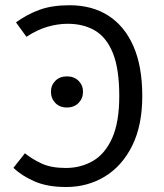

<svg xmlns="http://www.w3.org/2000/svg" viewBox="-20 -720 640 751"><path d="M252 -699.5Q340 -699.5 403.5 -659Q467 -618.5 501.8 -539.5Q536.5 -460.5 536.5 -344.5Q536.5 -229 497 -149.8Q457.5 -70.5 390 -29.5Q322.5 11.5 238.5 11.5Q165 11.5 114.5 -10.8Q64 -33 32.5 -63.5L77.5 -120.5Q105 -98 142.5 -80.5Q180 -63 237.5 -63Q296 -63 343.5 -90.5Q391 -118 418.8 -180Q446.5 -242 446.5 -344.5Q446.5 -450 421.8 -511.8Q397 -573.5 352 -600.2Q307 -627 245 -627Q206 -627 165.5 -615.2Q125 -603.5 83.5 -576L42.5 -632.5Q87.5 -665 136 -682.2Q184.5 -699.5 252 -699.5ZM241.5 -421.3Q269.8 -421.3 287.2 -403.9Q304.7 -386.4 304.7 -361.2Q304.7 -335 287.2 -317.2Q269.8 -299.5 241.5 -299.5Q213.7 -299.5 196.5 -317.2Q179.3 -335 179.3 -361.2Q179.3 -386.4 196.5 -403.9Q213.7 -421.3 241.5 -421.3Z"/></svg>

Font: Fira Code Light
Style: Regular
Weight: 400
Monospace: yes
Version: Version 5.002